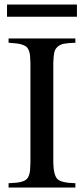

<svg xmlns="http://www.w3.org/2000/svg" viewBox="-20 -833 373 853"><path d="M18.1 0V-19Q40.5 -20 54.4 -21.5Q68.4 -22.9 80.1 -26.9Q91.8 -30.8 97.9 -36.4Q104 -42 108.2 -52.5Q112.3 -63 113.5 -75.7Q114.7 -88.4 115.2 -108.9V-553.2Q114.7 -573.2 113.5 -585.7Q112.3 -598.1 108.2 -608.6Q104 -619.1 98.1 -624.5Q92.3 -629.9 80.6 -634Q68.8 -638.2 54.9 -639.9Q41 -641.6 18.1 -643.1V-662.1H314.9V-643.1Q281.7 -642.1 264.4 -638.7Q247.1 -635.3 235.6 -625Q224.1 -614.7 220.9 -598.9Q217.8 -583 216.8 -553.2V-108.9Q218.3 -53.2 235.8 -36.9Q253.4 -20.5 314.9 -19V0ZM11.2 -813H321.8V-758.8H11.2Z"/></svg>

Font: Accordance
Style: Regular
Weight: 400
Version: Version 1.1 (build May 11, 2018) Miklal Software Solutions, 